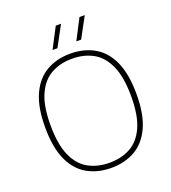

<svg xmlns="http://www.w3.org/2000/svg" viewBox="-166 -1067 1068 1198"><g transform="rotate(-20 367.5 -467.5)"><path d="M367.5 9Q277.5 9 209 -29.8Q140.5 -68.5 102.2 -152Q64 -235.5 64 -370Q64 -504.5 102.8 -588Q141.5 -671.5 210 -710.2Q278.5 -749 367.5 -749Q457.5 -749 526 -710.2Q594.5 -671.5 632.8 -588Q671 -504.5 671 -370Q671 -235.5 632.2 -152Q593.5 -68.5 525 -29.8Q456.5 9 367.5 9ZM367.5 -25Q447 -25 507.2 -58.2Q567.5 -91.5 601.2 -167Q635 -242.5 635 -368Q635 -496 601.2 -572Q567.5 -648 507.2 -681.8Q447 -715.5 367.5 -715.5Q288.5 -715.5 228 -682Q167.5 -648.5 133.8 -573.2Q100 -498 100 -372Q100 -244 133.8 -168Q167.5 -92 228 -58.5Q288.5 -25 367.5 -25ZM430.5 -808 501 -944H536L462.5 -808ZM272.5 -808 343.5 -944H378.5L305 -808Z"/></g></svg>

Font: Encode Sans SemiExpanded SemiExpanded Thin
Style: Regular
Weight: 100
Width: 6
Designer: Multiple Designers
Foundry: Impallari Type
Version: Version 3.000; ttfautohint (v1.8.3) -l 8 -r 50 -G 200 -x 14 